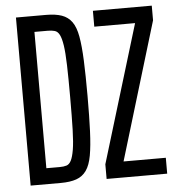

<svg xmlns="http://www.w3.org/2000/svg" viewBox="-50 -735 721 783"><g transform="rotate(-5 310.0 -344.0)"><path d="M44 0V-688H167Q206 -688 231.5 -679Q257 -670 272.5 -648.5Q288 -627 295 -588Q302 -549 304.5 -489Q307 -429 307 -344Q307 -259 304.5 -199.5Q302 -140 295 -101Q288 -62 272.5 -40Q257 -18 231.5 -9Q206 0 167 0ZM114 -65H169Q185 -65 196.5 -68.5Q208 -72 215.5 -86.5Q223 -101 228 -130.5Q233 -160 234.5 -212Q236 -264 236 -344Q236 -424 234.5 -476Q233 -528 228.5 -557.5Q224 -587 216.5 -601.5Q209 -616 197 -619.5Q185 -623 169 -623H114ZM355 0V-60L526 -623H359V-688H600V-628L430 -65H603V0Z"/></g></svg>

Font: Saira UltraCondensed Medium
Style: Regular
Weight: 500
Width: 1
Designer: Hector Gatti with collaboration of the Omnibus-Type team
Foundry: Omnibus-Type
Version: Version 1.101